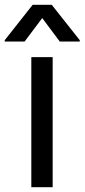

<svg xmlns="http://www.w3.org/2000/svg" viewBox="-56 -785 355 805"><path d="M75.3 0H164.8V-545.5H75.3ZM-36.2 -610.8H47.2L121.1 -709.2L194.6 -610.8H278.4V-616.5L160.9 -764.9H81L-36.2 -616.5Z"/></svg>

Font: Margiela Sans Text
Style: Regular
Weight: 400
Designer: Stefan Endress, Andreas Faust
Version: Version 1.100;FEAKit 1.0